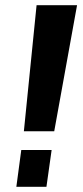

<svg xmlns="http://www.w3.org/2000/svg" viewBox="-20 -720 318 740"><path d="M277 -700 189 -214H72L121 -700ZM179 -142 159 0H43L62 -142Z"/></svg>

Font: Pathway Extreme Condensed
Style: Bold Italic
Weight: 700
Width: 3
Italic angle: -8°
Version: Version 1.001;gftools[0.9.26]